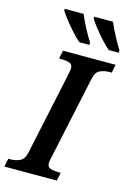

<svg xmlns="http://www.w3.org/2000/svg" viewBox="-160 -1011 734 1079"><g transform="rotate(15 207.0 -472.0)"><path d="M-21 0 -11 -48H1Q31 -48 56 -59.5Q81 -71 90 -113L193 -597Q195 -609 196.5 -617.5Q198 -626 198 -630Q198 -653 179.5 -659.5Q161 -666 131 -666H119L129 -714H435L425 -666H413Q382 -666 357 -654.5Q332 -643 324 -600L222 -123Q219 -111 217 -100.5Q215 -90 215 -84Q215 -61 234 -54.5Q253 -48 282 -48H294L284 0ZM376 -784Q355 -802 329 -830.5Q303 -859 280.5 -888Q258 -917 248 -934V-944H358Q372 -910 394 -869Q416 -828 435 -797L434 -784ZM205 -784Q184 -802 158 -830.5Q132 -859 109.5 -888Q87 -917 77 -934V-944H187Q201 -910 222.5 -869Q244 -828 264 -797L263 -784Z"/></g></svg>

Font: Noto Serif SemiCondensed SemiBold
Style: Italic
Weight: 600
Width: 4
Italic angle: -12°
Designer: Monotype Design Team
Foundry: Monotype Imaging Inc.
Version: Version 2.014; ttfautohint (v1.8.4.7-5d5b)